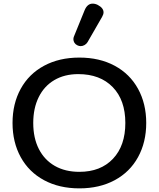

<svg xmlns="http://www.w3.org/2000/svg" viewBox="-20 -1027 873 1057"><path d="M49 -350Q49 -456 94 -538Q139 -620 222.5 -665Q306 -710 417 -710Q528 -710 611.5 -665Q695 -620 740 -538Q785 -456 785 -350Q785 -244 740 -162Q695 -80 611.5 -35Q528 10 417 10Q306 10 222.5 -35Q139 -80 94 -162Q49 -244 49 -350ZM670 -350Q670 -476 600.5 -547.5Q531 -619 411 -619Q335 -619 279 -586Q223 -553 193 -492Q163 -431 163 -350Q163 -267 194 -206.5Q225 -146 282 -113.5Q339 -81 417 -81Q534 -81 602 -153Q670 -225 670 -350ZM384 -811Q384 -819 387 -826L446 -971Q461 -1007 490 -1007Q504 -1007 518 -1000Q550 -983 550 -959Q550 -948 542 -934L462 -795Q456 -785 445.5 -779Q435 -773 424 -773Q415 -773 405 -778Q395 -783 389.5 -792Q384 -801 384 -811Z"/></svg>

Font: Kodchasan SemiBold
Style: Regular
Weight: 600
Version: Version 1.000; ttfautohint (v1.6)